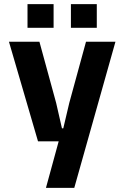

<svg xmlns="http://www.w3.org/2000/svg" viewBox="-20 -700 596 920"><path d="M200.2 200.2 261.2 -22.9H162.1L22.9 -500H168.9L249 -207L276.9 -85H283.2L312 -207L392.1 -500H533.2L335.9 200.2ZM111.8 -566.9V-680.2H236.8V-566.9ZM319.8 -566.9V-680.2H443.8V-566.9Z"/></svg>

Font: TASA Orbiter Text
Style: Bold
Weight: 700
Designer: Weizhong Zhang
Version: Version 1.000;Glyphs 3.1.2 (3151)